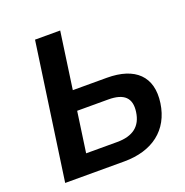

<svg xmlns="http://www.w3.org/2000/svg" viewBox="-129 -835 915 952"><g transform="rotate(-20 329.0 -359.5)"><path d="M366.7 0C515.1 0 614.3 -74.7 633.8 -210.4C653.3 -346.2 575.7 -419.4 427.2 -419.4H247.6L290 -718.8H157.2L54.7 0ZM232.9 -315.9H397C480.5 -315.9 515.6 -281.7 505.4 -210.4C495.6 -138.7 450.2 -102.5 366.2 -102.5H202.6Z"/></g></svg>

Font: Winston SemiBold
Style: Italic
Weight: 600
Italic angle: -8.13011°
Designer: Vernon Adams, Kim Jin-seong, David Berlow, Cristiano Sobral
Foundry: The Winston Project Authors
Version: Version 3.004